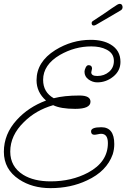

<svg xmlns="http://www.w3.org/2000/svg" viewBox="-72 -921 654 993"><path d="M189 52Q95 52 27 7Q-52 -45 -52 -136Q-52 -228 15 -301Q75 -367 166 -401Q117 -444 117 -506Q117 -601 214 -662Q300 -715 397 -715Q460 -715 500 -691Q551 -661 551 -601Q551 -555 514 -525Q477 -495 431 -495Q407 -495 386 -510Q365 -525 365 -550Q365 -559 371 -571.5Q377 -584 386 -584Q404 -584 404 -566Q404 -563 402 -556.5Q400 -550 400 -547Q400 -528 431 -528Q467 -528 492 -549.5Q517 -571 517 -606Q517 -646 478 -665Q447 -681 400 -681Q315 -681 238 -637Q151 -586 151 -508Q151 -444 206 -413Q233 -420 266 -423.5Q299 -427 339 -427Q396 -427 396 -395Q396 -358 317 -358Q242 -358 203 -377Q113 -351 52 -290Q-19 -221 -19 -137Q-19 -59 48 -17Q103 17 190 17Q298 17 383 -28Q486 -83 486 -181Q486 -229 451 -229Q445 -229 433.5 -226.5Q422 -224 416 -224Q399 -224 399 -242Q399 -263 452 -263Q519 -263 519 -176Q519 -162 517 -149Q515 -136 511 -123Q480 -35 378 12Q294 52 189 52ZM413 -789Q402 -789 402 -802Q402 -809 411 -814Q438 -831 465.5 -850Q493 -869 506 -878Q526 -892 534 -896.5Q542 -901 547 -901Q555 -901 558.5 -895.5Q562 -890 562 -884Q562 -872 550 -866Q520 -849 487 -829Q454 -809 425 -793Q418 -789 413 -789Z"/></svg>

Font: Send Flowers
Style: Regular
Weight: 400
Designer: Robert E. Leuschke
Foundry: Robert E. Leuschke
Version: Version 1.010; ttfautohint (v1.8.4.7-5d5b)